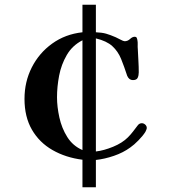

<svg xmlns="http://www.w3.org/2000/svg" viewBox="-20 -775 740 815"><path d="M330 -604V-138Q289 -156 265.5 -193.5Q242 -231 232 -276.5Q222 -322 222 -362Q222 -407 231 -454Q240 -501 263.5 -541.5Q287 -582 330 -604ZM603 -232Q603 -240 596.5 -246Q590 -252 582 -252Q571 -252 564 -242Q554 -229 544.5 -216.5Q535 -204 523 -192Q499 -168 460 -152Q421 -136 387 -132V-612Q433 -601 457 -579Q481 -557 494 -525Q507 -493 520 -453Q528 -435 544 -435Q560 -435 564.5 -445Q569 -455 569 -468Q569 -492 567.5 -516.5Q566 -541 565 -566Q564 -576 564.5 -586Q565 -596 563 -606Q562 -611 560 -615Q558 -619 552 -619Q542 -619 532 -609.5Q522 -600 509 -600Q504 -600 491 -607Q478 -614 471 -617Q448 -627 430.5 -632Q413 -637 387 -638V-755H330V-638Q257 -630 201.5 -590Q146 -550 115 -489Q84 -428 84 -355Q84 -279 115.5 -224.5Q147 -170 203 -138Q259 -106 330 -97V20H387V-96Q424 -100 463.5 -113.5Q503 -127 533 -149Q549 -160 568 -179.5Q587 -199 597 -215Q599 -220 601 -224Q603 -228 603 -232Z"/></svg>

Font: UoqMunThenKhung
Style: Regular
Weight: 400
Designer: Font-Kai, 金井和夫, 宇文滿月
Foundry: Kazuo Kanai, Moonlit Owen
Version: Version 1.197